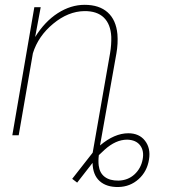

<svg xmlns="http://www.w3.org/2000/svg" viewBox="-20 -558 721 792"><path d="M125 -405.3Q164.6 -469.2 218.3 -503.7Q272 -538.1 329.1 -538.1Q389.6 -538.1 424.3 -506.8Q459 -475.6 464.4 -416.5Q467.3 -378.4 460.4 -338.9L392.6 42Q452.1 -8.3 509.3 -8.3Q554.2 -8.3 578.1 22.5Q602.1 53.2 594.7 99.6Q586.9 149.4 551.8 180.9Q516.6 212.4 468.8 213.4Q419.4 214.4 391.1 189Q362.8 163.6 361.8 113.8L298.3 195.3L277.8 179.7L362.3 71.8L434.1 -338.9Q439.9 -373 439 -406.2Q436.5 -458 408.4 -485.4Q380.4 -512.7 328.1 -512.2Q261.2 -511.2 199.5 -460.2Q137.7 -409.2 115.7 -338.4L57.1 0H30.8L121.6 -528.3H147.9ZM504.4 18.1Q457.5 18.1 411.6 59.6L387.7 82Q384.8 105.5 387.2 125Q391.1 155.8 412.1 171.6Q433.1 187.5 468.8 187Q507.8 186 534.7 161.4Q561.5 136.7 568.4 99.6Q575.2 64.5 558.1 41.7Q541 19 504.4 18.1Z"/></svg>

Font: Roboto Thin
Style: Italic
Weight: 250
Italic angle: -12°
Designer: Google
Version: Version 2.134; 2016